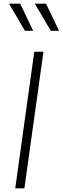

<svg xmlns="http://www.w3.org/2000/svg" viewBox="-20 -1027 342 1047"><path d="M63 0 167 -745H217L113 0ZM116 -859 29 -1007H90L161 -859ZM257 -859 170 -1007H231L302 -859Z"/></svg>

Font: Plus Jakarta Sans ExtraLight
Style: Italic
Weight: 200
Italic angle: -8°
Designer: Gumpita Rahayu
Foundry: Tokotype
Version: Version 2.071; ttfautohint (v1.8.4.7-5d5b);gftools[0.9.29]